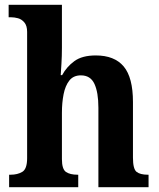

<svg xmlns="http://www.w3.org/2000/svg" viewBox="-20 -780 664 800"><path d="M18 0V-52H24Q53 -52 73 -64Q93 -76 93 -121V-647Q93 -673 81.5 -686.5Q70 -700 55 -704Q40 -708 27 -708H16V-760H238V-581Q238 -547 236 -514.5Q234 -482 233 -467H239Q257 -501 289.5 -525Q322 -549 379 -549Q457 -549 495.5 -503Q534 -457 534 -355V-123Q534 -76 549 -64Q564 -52 596 -52H599V0H390V-331Q390 -395 373.5 -430.5Q357 -466 317 -466Q286 -466 269 -444.5Q252 -423 245 -387.5Q238 -352 238 -310V-117Q238 -75 255 -63.5Q272 -52 303 -52H306V0Z"/></svg>

Font: Noto Serif Sinhala SemiCondensed
Style: Bold
Weight: 700
Width: 4
Designer: Jelle Bosma - Monotype Design Team
Foundry: Monotype Imaging Inc.
Version: Version 2.007; ttfautohint (v1.8.4.7-5d5b)